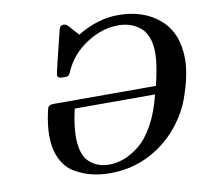

<svg xmlns="http://www.w3.org/2000/svg" viewBox="-80 -797 981 908"><g transform="rotate(-10 410.0 -343.0)"><path d="M124 -203.1Q124 -252 138.2 -316.9Q141.1 -329.1 142.6 -334Q144 -338.9 150.6 -343Q157.2 -347.2 168.9 -347.2H662.1Q686 -446.3 686 -501Q686 -546.9 672.6 -579.3Q659.2 -611.8 635.5 -628.9Q611.8 -646 587.4 -653.1Q563 -660.2 536.1 -660.2Q457 -660.2 382.1 -611.1Q307.1 -562 273.9 -484.9Q268.1 -470.7 262.9 -466.8Q257.8 -462.9 246.1 -462.9H233.9Q210 -462.9 210 -479Q210 -488.8 258.8 -684.1Q261.7 -697.3 266.8 -702.6Q272 -708 282.2 -708Q285.2 -708 287.1 -707.5Q289.1 -707 291.5 -706.1Q293.9 -705.1 295.4 -704.1Q296.9 -703.1 300.5 -700Q304.2 -696.8 306.6 -694.3Q309.1 -691.9 313.5 -686.5Q317.9 -681.2 322 -676.5Q326.2 -671.9 333.5 -663.8Q340.8 -655.8 347.2 -648.9Q445.3 -708 543 -708Q666 -708 742.9 -640.6Q819.8 -573.2 819.8 -448.2Q819.8 -412.1 810.3 -365.5Q800.8 -318.8 779.8 -260.5Q758.8 -202.1 713.9 -144Q668.9 -85.9 607.9 -45.9Q504.9 22 379.9 22Q330.1 22 288.1 11.5Q246.1 1 207 -22.5Q168 -45.9 146 -92.5Q124 -139.2 124 -203.1ZM247.1 -174.8Q247.1 -90.8 284.4 -54.9Q321.8 -19 380.9 -19Q417 -19 452.9 -32.5Q488.8 -45.9 526.9 -76.4Q564.9 -106.9 597.9 -166.5Q630.9 -226.1 650.9 -308.1H265.1Q247.1 -229 247.1 -174.8Z"/></g></svg>

Font: CMU Serif
Style: BoldItalic
Weight: 700
Italic angle: -14.04°
Version: Version 0.7.0